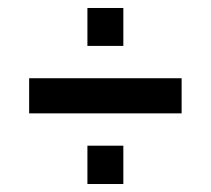

<svg xmlns="http://www.w3.org/2000/svg" viewBox="-20 -499 528 481"><path d="M53 -215V-303H435V-215ZM199 -38V-134H289V-38ZM199 -384V-479H289V-384Z"/></svg>

Font: Archivo SemiBold ExtraCondensed
Style: Regular
Weight: 600
Width: 2
Version: Version 2.001